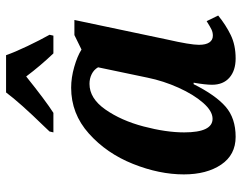

<svg xmlns="http://www.w3.org/2000/svg" viewBox="-104 -702 816 649"><g transform="rotate(-90 304.5 -378.0)"><path d="M39 -165Q39 -248 74.5 -337Q110 -426 177 -486Q244 -546 332 -546Q366 -546 402.5 -535.5Q439 -525 461 -511L510 -535H561L495 -222Q477 -143 477 -114Q477 -91 485 -79Q493 -67 508 -67Q519 -67 528.5 -71.5Q538 -76 557 -88L576 -49Q544 -23 510 -6.5Q476 10 431 10Q390 10 366 -11Q342 -32 342 -70Q342 -92 349 -132H344Q307 -58 268 -24Q229 10 166 10Q105 10 72 -39Q39 -88 39 -165ZM366 -288 401 -455Q393 -469 378 -476.5Q363 -484 345 -484Q296 -484 258.5 -430.5Q221 -377 201 -301Q181 -225 181 -164Q181 -68 227 -68Q253 -68 281 -100Q309 -132 332 -183Q355 -234 366 -288ZM184 -619 202 -638Q281 -719 316 -766H442Q452 -737 472.5 -694Q493 -651 511 -619L508 -606H448Q406 -650 370 -698Q289 -633 247 -606H181Z"/></g></svg>

Font: Noto Serif Narrow
Style: Bold Italic
Weight: 700
Width: 4
Italic angle: -12°
Designer: Monotype Design Team
Foundry: Monotype Imaging Inc.
Version: Version 1.001